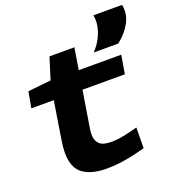

<svg xmlns="http://www.w3.org/2000/svg" viewBox="-142 -909 962 1036"><g transform="rotate(-20 338.5 -391.0)"><path d="M520 -144 519 -26Q456 -8 401 1Q346 10 293 10Q209 10 160 -25Q111 -60 111 -148Q111 -178 117 -215L152 -435H23L40 -527L172 -541L211 -665H354L334 -541H578L560 -435H317L282 -220Q281 -212 280.5 -204.5Q280 -197 280 -190Q280 -156 299.5 -136.5Q319 -117 368 -117Q402 -117 439 -124.5Q476 -132 520 -144ZM442 -603Q468 -629 485.5 -662Q503 -695 509.5 -729.5Q516 -764 509 -792H674Q685 -738 658 -688.5Q631 -639 583 -603Z"/></g></svg>

Font: Georama Extra Expanded SemiBold
Style: Italic
Weight: 600
Width: 8
Italic angle: -9°
Designer: Jean-Baptiste Levee
Foundry: Production Type
Version: Version 1.000